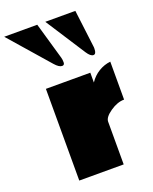

<svg xmlns="http://www.w3.org/2000/svg" viewBox="-253 -1097 951 1194"><g transform="rotate(-20 223.0 -500.0)"><path d="M203.1 -706.1Q183.1 -706.1 156.2 -736.8L-73.7 -1000H145L215.3 -755.9Q219.2 -742.7 219.2 -724.4Q219.2 -706.1 203.1 -706.1ZM428.2 -738.8Q428.2 -703.1 409.2 -703.1Q390.1 -703.1 368.2 -736.8L198.2 -1000H397L427.2 -755.9Q428.2 -751.5 428.2 -747.1ZM493.2 -377.9Q448.2 -377.9 400.9 -345.2Q353.5 -312.5 353 -283.2V0H59.1V-606.9H353V-542Q377.9 -579.6 414.8 -602.1Q451.7 -624.5 493.2 -628.9Z"/></g></svg>

Font: Fz Rammetto One
Style: Regular
Weight: 400
Designer: Vernon Adams
Foundry: Vernon Adams
Version: Vit hóa bi c Thuy @ FontZin.Com